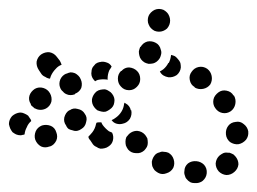

<svg xmlns="http://www.w3.org/2000/svg" viewBox="-107 -454 576 430"><g transform="rotate(-90 181.0 -239.0)"><path d="M123 1Q122 -10 114 -16Q106 -22 95 -21Q85 -20 78 -12Q72 -3 73 7Q75 17 83 24Q91 30 101 29H102Q112 27 118 19Q125 11 123 1ZM11 -2Q4 -10 4 -20Q5 -30 12 -37Q20 -44 30 -44Q41 -43 48 -35Q51 -31 53 -27Q55 -22 54 -17Q54 -16 54 -15Q54 -14 54 -13Q53 -11 52 -8Q51 -6 50 -4Q48 -2 46 0Q38 7 28 7Q18 6 11 -2ZM189 -38Q186 -42 182 -45Q178 -48 173 -49Q168 -50 163 -49Q158 -48 154 -45Q145 -39 143 -29Q141 -19 147 -10Q153 -2 163 0Q173 2 182 -3V-4Q191 -9 193 -20Q195 -30 189 -38ZM235 -98Q227 -104 217 -102Q206 -100 201 -91H200Q195 -82 197 -72Q199 -62 207 -56Q216 -51 226 -53Q236 -55 242 -63Q248 -72 246 -82Q244 -92 235 -98ZM8 -64Q19 -63 27 -70Q34 -77 35 -87Q36 -98 30 -106Q23 -114 13 -114Q8 -115 3 -113Q-2 -112 -5 -109Q-9 -106 -12 -101Q-14 -97 -14 -92V-91Q-15 -81 -9 -73Q-2 -65 8 -64ZM255 -150V-149Q263 -145 272 -144Q272 -144 273 -144Q272 -139 270 -135Q267 -131 263 -128Q260 -125 255 -123Q250 -122 245 -122Q235 -123 228 -131Q222 -140 223 -150Q224 -156 227 -161Q230 -166 236 -169Q238 -165 241 -161Q247 -154 255 -150ZM20 -139Q29 -135 39 -138Q49 -141 54 -150Q56 -155 56 -160Q57 -165 55 -169Q54 -174 51 -178Q47 -182 43 -184Q39 -186 34 -187Q29 -187 24 -186Q19 -184 15 -181Q12 -178 9 -173Q4 -164 8 -154Q11 -144 20 -139ZM368 -153Q372 -157 374 -161Q376 -166 376 -171Q376 -181 368 -189Q361 -196 351 -196H350Q345 -196 341 -194Q336 -192 333 -189Q329 -185 327 -181Q325 -176 325 -171Q325 -161 332 -153Q340 -146 350 -146Q355 -146 360 -148Q365 -150 368 -153ZM285 -167Q290 -168 294 -171Q298 -174 300 -178Q305 -187 303 -197Q300 -207 291 -212V-213Q286 -215 281 -216Q276 -216 272 -215Q267 -214 263 -211Q259 -208 256 -203Q254 -199 253 -194Q253 -189 254 -184Q255 -180 258 -176Q261 -172 266 -169Q270 -167 275 -166Q280 -165 285 -167ZM59 -204Q62 -201 67 -198Q71 -196 76 -196Q81 -196 86 -197Q90 -199 94 -202Q102 -209 103 -220Q103 -230 96 -238Q93 -241 89 -244Q84 -246 79 -246Q74 -246 70 -245Q65 -243 61 -240Q53 -233 53 -222Q52 -212 59 -204ZM237 -220Q244 -227 245 -238Q245 -248 237 -255V-256Q230 -263 220 -263Q209 -263 202 -256Q194 -249 194 -238Q194 -228 201 -221L202 -220Q209 -213 219 -213Q230 -213 237 -220ZM133 -267Q129 -272 127 -277Q121 -273 119 -266Q117 -259 119 -252Q121 -242 130 -236Q139 -231 149 -233V-234Q154 -235 158 -238Q162 -241 164 -245Q165 -246 165 -247Q166 -247 166 -248Q165 -248 164 -249Q154 -250 146 -255Q138 -260 133 -267ZM186 -276Q190 -279 192 -283Q195 -287 196 -292Q196 -297 195 -302Q194 -307 191 -311Q184 -319 174 -321Q164 -322 156 -316Q152 -313 149 -309Q147 -304 146 -299Q145 -295 146 -290Q148 -285 151 -281Q157 -272 167 -271Q177 -269 186 -276ZM122 -301Q122 -304 122 -306Q122 -309 121 -311Q120 -311 118 -312Q108 -314 100 -320Q95 -324 90 -329Q88 -329 86 -328Q84 -327 82 -325L73 -319Q69 -316 67 -311Q64 -307 63 -302Q63 -297 64 -293Q65 -288 68 -284Q73 -276 82 -274Q91 -272 99 -276Q100 -279 102 -283Q108 -291 116 -297Q119 -299 122 -300Q122 -301 122 -301Q122 -301 122 -301ZM214 -314Q217 -317 220 -319Q223 -321 227 -322Q232 -323 236 -322Q241 -322 246 -319Q250 -316 253 -313Q256 -309 257 -304V-303Q259 -296 256 -288Q254 -281 247 -277Q243 -279 239 -282Q230 -286 220 -286Q219 -286 217 -286Q218 -287 218 -289Q219 -299 217 -308Q216 -311 214 -314ZM141 -337Q150 -342 152 -353Q155 -363 149 -371V-372Q144 -380 133 -383Q123 -385 115 -379Q110 -377 107 -373Q105 -369 104 -364Q102 -359 103 -354Q104 -349 107 -345Q112 -336 123 -334Q133 -331 141 -337ZM199 -392Q194 -390 191 -386Q187 -383 185 -378Q183 -374 183 -369Q183 -364 185 -359H186Q190 -349 199 -345Q209 -342 218 -346Q223 -348 226 -351Q230 -355 232 -359Q234 -364 234 -369Q233 -374 231 -378V-379Q227 -388 218 -392Q208 -396 199 -392ZM230 -434 239 -440Q248 -446 258 -445Q268 -443 274 -435Q280 -426 279 -416Q277 -406 269 -400L260 -393Q258 -392 256 -391Q254 -390 251 -389Q248 -397 242 -402Q235 -409 226 -413Q223 -414 220 -415Q220 -416 220 -416Q220 -417 220 -417Q221 -422 224 -426Q226 -431 230 -434ZM100 -401Q110 -404 114 -413Q118 -423 115 -433Q111 -443 102 -447Q92 -451 83 -448Q73 -444 68 -435Q64 -426 68 -416V-415Q71 -406 81 -401Q90 -397 100 -401ZM163 -458Q161 -458 160 -457Q159 -456 159 -456Q156 -452 153 -449Q153 -449 153 -448Q150 -443 150 -436Q150 -430 153 -424Q158 -415 168 -412Q178 -410 187 -415Q196 -420 199 -430Q202 -440 197 -449Q191 -458 182 -461Q172 -464 163 -458ZM100 -499Q104 -502 108 -504Q113 -506 118 -507Q128 -507 136 -500Q143 -492 144 -482Q144 -477 142 -473Q140 -468 137 -464Q134 -462 131 -460Q129 -458 125 -457Q119 -464 111 -467Q104 -471 95 -472Q94 -474 94 -476Q93 -479 93 -481Q93 -486 95 -491Q97 -495 100 -499Z"/></g></svg>

Font: FRB American Cursive Guidelines Arrows Dotted Black
Style: Bold Italic
Weight: 900
Italic angle: -25°
Version: Version 2.0;Modular Font Editor K font №1